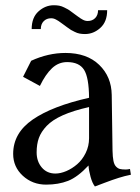

<svg xmlns="http://www.w3.org/2000/svg" viewBox="-20 -689 525 719"><path d="M313.5 -171.4V-288.1Q254.4 -274.9 215.1 -257.3Q175.8 -239.7 154.8 -217.5Q133.8 -195.3 125.5 -172.1Q117.2 -148.9 117.2 -118.2Q117.2 -84.5 136.5 -61.8Q155.8 -39.1 187.5 -39.1Q206.5 -39.1 228.3 -48.3Q250 -57.6 269 -74Q288.1 -90.3 300.8 -116Q313.5 -141.6 313.5 -171.4ZM225.1 -490.7Q305.2 -490.7 351.3 -446.3Q397.5 -401.9 398.4 -333.5L401.4 -124.5Q401.9 -101.1 404.8 -86.7Q407.7 -72.3 414.6 -65.2Q421.4 -58.1 429.2 -56.2Q437 -54.2 451.2 -54.2Q457 -54.2 466.8 -56.2L470.2 -34.7Q447.8 -30.3 424.3 -22.9Q400.9 -15.6 371.1 -4.2Q341.3 7.3 335.4 9.3Q325.7 -2.9 319.1 -26.9Q312.5 -50.8 311.5 -69.3Q271 -25.9 234.9 -11.7Q198.7 2.4 152.8 2.4Q101.6 2.4 65.4 -30.8Q29.3 -64 29.3 -112.8Q29.3 -190.9 102.8 -241.5Q176.3 -292 313.5 -322.8Q313 -398.9 294.7 -427.7Q276.4 -456.5 231.4 -456.5Q199.2 -456.5 174.8 -433.6Q150.4 -410.6 129.4 -367.2L66.4 -401.4L96.7 -461.4Q160.6 -490.7 225.1 -490.7ZM261.2 -634.8Q264.2 -632.8 271 -627.7Q277.8 -622.6 281 -620.6Q284.2 -618.7 289.3 -615.7Q294.4 -612.8 299.1 -611.6Q303.7 -610.4 308.6 -610.4Q325.7 -610.4 336.4 -621.3Q347.2 -632.3 347.2 -650.9H381.3Q381.3 -607.4 355.7 -584.5Q330.1 -561.5 298.3 -561.5Q287.6 -561.5 278.3 -563.2Q269 -564.9 259.5 -569.8Q250 -574.7 245.8 -576.9Q241.7 -579.1 231 -587.2Q220.2 -595.2 218.8 -596.2Q215.8 -598.1 209 -603.3Q202.1 -608.4 199 -610.4Q195.8 -612.3 190.7 -615.2Q185.5 -618.2 180.9 -619.4Q176.3 -620.6 171.4 -620.6Q154.3 -620.6 143.6 -609.6Q132.8 -598.6 132.8 -580.1H98.6Q98.6 -623.5 124.3 -646.5Q149.9 -669.4 181.6 -669.4Q192.4 -669.4 201.7 -667.7Q210.9 -666 220.5 -661.1Q230 -656.2 234.1 -654.1Q238.3 -651.9 249 -643.8Q259.8 -635.7 261.2 -634.8Z"/></svg>

Font: Flanker
Style: Regular
Weight: 400
Designer: Flanker
Foundry: Flanker
Version: Version 2.027